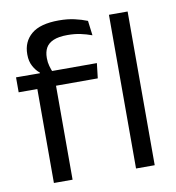

<svg xmlns="http://www.w3.org/2000/svg" viewBox="-77 -746 748 815"><g transform="rotate(-10 296.5 -338.0)"><path d="M230 -676Q267.5 -676 297.2 -669.2Q327 -662.5 352 -652.5L360 -589Q335.5 -598 310.8 -603.2Q286 -608.5 255 -608.5Q217.5 -608.5 194.8 -598.8Q172 -589 162.2 -571.2Q152.5 -553.5 152.5 -528.5V-526Q152.5 -508.5 157 -492.8Q161.5 -477 167 -464L112.5 -462V-472Q97 -484 85.2 -505.5Q73.5 -527 73.5 -555.5V-558Q73.5 -611.5 111.5 -643.8Q149.5 -676 230 -676ZM90 0V-444.5H170.5V0ZM9.5 -405V-469.5L121 -469L154 -469.5H358L350.5 -405ZM444 0V-662.5H524.5V0Z"/></g></svg>

Font: Anek Tamil
Style: Regular
Weight: 400
Designer: Aadarsh Rajan (Tamil), Yesha Goshar (Latin)
Foundry: Ek Type
Version: Version 1.003